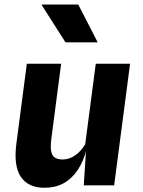

<svg xmlns="http://www.w3.org/2000/svg" viewBox="-20 -832 640 862"><path d="M180 11Q106.5 11 73.5 -38.2Q40.5 -87.5 53.5 -187L100.5 -546H254.5L210.5 -209Q205.5 -169.5 210.5 -149.5Q215.5 -129.5 229 -122.8Q242.5 -116 261 -116Q290.5 -116 317 -134.2Q343.5 -152.5 362.5 -184L410 -546H564L492.5 0H356L369.5 -206V-164.5Q355 -107.5 328.5 -68.2Q302 -29 265 -9Q228 11 180 11ZM418.5 -642H274L166 -811.5H331.5Z"/></svg>

Font: Spline Sans Mono
Style: Italic
Weight: 400
Italic angle: -4°
Monospace: yes
Designer: Eben Sorkin, Mirko Velimirovic
Foundry: Sorkin Type
Version: Version 1.004